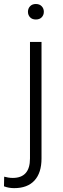

<svg xmlns="http://www.w3.org/2000/svg" viewBox="-71 -741 319 974"><path d="M70.8 -681.2Q70.8 -697.8 81.5 -709.2Q92.3 -720.7 110.8 -720.7Q129.9 -720.7 140.6 -709.2Q151.4 -697.8 151.4 -681.2Q151.4 -664.6 140.6 -653.3Q129.9 -642.1 110.8 -642.1Q92.3 -642.1 81.5 -653.3Q70.8 -664.6 70.8 -681.2ZM81.1 -528.3H139.6V63Q139.6 135.7 104 174.6Q68.4 213.4 1 213.4Q-26.9 213.4 -50.8 204.1L-49.8 155.3Q-41.5 157.7 -29.3 159.7Q-17.1 161.6 -6.3 161.6Q81.1 161.6 81.1 63Z"/></svg>

Font: Vazirmatn FD ExtraLight
Style: Regular
Weight: 200
Designer: Saber Rastikerdar
Foundry: Saber Rastikerdar
Version: Version 33.003